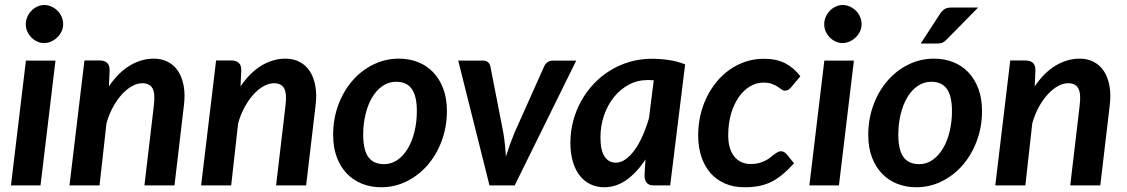

<svg xmlns="http://www.w3.org/2000/svg" viewBox="-20 -762 4630 789"><path d="M208 -513 146.5 0H25L86.5 -513ZM239.5 -662.5Q239.5 -646.5 232.8 -632.5Q226 -618.5 215 -608Q204 -597.5 190 -591.2Q176 -585 161 -585Q146.5 -585 133 -591.2Q119.5 -597.5 109 -608Q98.5 -618.5 92.2 -632.5Q86 -646.5 86 -662.5Q86 -678.5 92.5 -693Q99 -707.5 109.5 -718.2Q120 -729 133.8 -735.2Q147.5 -741.5 162 -741.5Q177 -741.5 191 -735.2Q205 -729 215.8 -718.5Q226.5 -708 233 -693.5Q239.5 -679 239.5 -662.5Z M427.5 -407Q466.5 -464.5 514 -492.8Q561.5 -521 612 -521Q644 -521 669.5 -508Q695 -495 711.5 -470.2Q728 -445.5 734.8 -409.2Q741.5 -373 735.5 -326.5L697 0H573.5L612 -326.5Q618.5 -376.5 607 -398.2Q595.5 -420 565 -420Q544.5 -420 523 -408.2Q501.5 -396.5 481.5 -374.8Q461.5 -353 444.8 -322.8Q428 -292.5 417.5 -255L389 0H265.5L327 -513.5H389.5Q409 -513.5 419.8 -504Q430.5 -494.5 430.5 -473.5Z M968.5 -407Q1007.5 -464.5 1055 -492.8Q1102.5 -521 1153 -521Q1185 -521 1210.5 -508Q1236 -495 1252.5 -470.2Q1269 -445.5 1275.8 -409.2Q1282.5 -373 1276.5 -326.5L1238 0H1114.5L1153 -326.5Q1159.5 -376.5 1148 -398.2Q1136.5 -420 1106 -420Q1085.5 -420 1064 -408.2Q1042.5 -396.5 1022.5 -374.8Q1002.5 -353 985.8 -322.8Q969 -292.5 958.5 -255L930 0H806.5L868 -513.5H930.5Q950 -513.5 960.8 -504Q971.5 -494.5 971.5 -473.5Z M1558 -87.5Q1589 -87.5 1614 -105.2Q1639 -123 1656.5 -152.8Q1674 -182.5 1683.5 -222Q1693 -261.5 1693 -305Q1693 -367.5 1672 -396.8Q1651 -426 1608 -426Q1577 -426 1551.8 -408.5Q1526.5 -391 1509 -361.2Q1491.5 -331.5 1482 -292Q1472.5 -252.5 1472.5 -208.5Q1472.5 -146 1493.5 -116.8Q1514.5 -87.5 1558 -87.5ZM1546.5 7.5Q1504 7.5 1468 -6.8Q1432 -21 1405.5 -48.5Q1379 -76 1364 -116Q1349 -156 1349 -207.5Q1349 -274 1370.5 -331.5Q1392 -389 1428.8 -431Q1465.5 -473 1514.5 -497Q1563.5 -521 1619 -521Q1661.5 -521 1697.8 -506.8Q1734 -492.5 1760.2 -465Q1786.5 -437.5 1801.5 -397.5Q1816.5 -357.5 1816.5 -306Q1816.5 -240 1795 -182.8Q1773.5 -125.5 1736.8 -83.2Q1700 -41 1651 -16.8Q1602 7.5 1546.5 7.5Z M2348 -513 2095 0H1991.5L1863 -513H1964.5Q1977.5 -513 1985.2 -506.5Q1993 -500 1995 -490L2048.5 -216Q2052.5 -191 2055 -167Q2057.5 -143 2059 -119Q2074 -167 2094 -216L2216.5 -490Q2221 -500 2230.2 -506.5Q2239.5 -513 2251 -513Z M2666.5 -432Q2659.5 -432.5 2653.2 -432.8Q2647 -433 2641 -433Q2599.5 -433 2564 -414Q2528.5 -395 2502.8 -362.8Q2477 -330.5 2462.2 -287.8Q2447.5 -245 2447.5 -197.5Q2447.5 -143.5 2464.5 -118.5Q2481.5 -93.5 2511 -93.5Q2531.5 -93.5 2551.2 -107.8Q2571 -122 2588.8 -146.8Q2606.5 -171.5 2621.2 -205Q2636 -238.5 2647 -277ZM2632.5 -107Q2598.5 -54.5 2555.8 -23.5Q2513 7.5 2462.5 7.5Q2433.5 7.5 2408.2 -4Q2383 -15.5 2364.2 -38.2Q2345.5 -61 2334.8 -95.2Q2324 -129.5 2324 -175.5Q2324 -221.5 2335.5 -265Q2347 -308.5 2368.2 -346.8Q2389.5 -385 2419.5 -417Q2449.5 -449 2486.8 -472Q2524 -495 2567.2 -507.8Q2610.5 -520.5 2658.5 -520.5Q2693 -520.5 2727.8 -515.5Q2762.5 -510.5 2795.5 -497.5L2734 0H2668.5Q2645 0 2636.8 -11.8Q2628.5 -23.5 2628.5 -41Z M3243 -91Q3217.5 -63 3194.2 -44Q3171 -25 3147 -13.5Q3123 -2 3096.8 2.8Q3070.5 7.5 3039 7.5Q2994.5 7.5 2959.2 -7.8Q2924 -23 2899.5 -51Q2875 -79 2862 -118.5Q2849 -158 2849 -206.5Q2849 -248 2858 -287.5Q2867 -327 2884 -362Q2901 -397 2925 -426Q2949 -455 2979 -476Q3009 -497 3044.2 -508.8Q3079.5 -520.5 3119 -520.5Q3170 -520.5 3205.8 -502.5Q3241.5 -484.5 3269 -448.5L3229.5 -401.5Q3225.5 -397 3219.5 -393.2Q3213.5 -389.5 3206.5 -389.5Q3198 -389.5 3191.2 -394.8Q3184.5 -400 3175.2 -406Q3166 -412 3152.2 -417.2Q3138.5 -422.5 3116.5 -422.5Q3088 -422.5 3062 -407Q3036 -391.5 3016 -363Q2996 -334.5 2984.2 -294.5Q2972.5 -254.5 2972.5 -206Q2972.5 -149.5 2997.5 -118.8Q3022.5 -88 3065.5 -88Q3084.5 -88 3099 -92Q3113.5 -96 3124.8 -101.8Q3136 -107.5 3144.5 -114.2Q3153 -121 3160.5 -126.8Q3168 -132.5 3174.8 -136.5Q3181.5 -140.5 3189.5 -140.5Q3196 -140.5 3201.8 -137.2Q3207.5 -134 3212 -129L3243 -91Z M3489 -513 3427.5 0H3306L3367.5 -513ZM3520.5 -662.5Q3520.5 -646.5 3513.8 -632.5Q3507 -618.5 3496 -608Q3485 -597.5 3471 -591.2Q3457 -585 3442 -585Q3427.5 -585 3414 -591.2Q3400.5 -597.5 3390 -608Q3379.5 -618.5 3373.2 -632.5Q3367 -646.5 3367 -662.5Q3367 -678.5 3373.5 -693Q3380 -707.5 3390.5 -718.2Q3401 -729 3414.8 -735.2Q3428.5 -741.5 3443 -741.5Q3458 -741.5 3472 -735.2Q3486 -729 3496.8 -718.5Q3507.5 -708 3514 -693.5Q3520.5 -679 3520.5 -662.5Z M3757 -87.5Q3788 -87.5 3813 -105.2Q3838 -123 3855.5 -152.8Q3873 -182.5 3882.5 -222Q3892 -261.5 3892 -305Q3892 -367.5 3871 -396.8Q3850 -426 3807 -426Q3776 -426 3750.8 -408.5Q3725.5 -391 3708 -361.2Q3690.5 -331.5 3681 -292Q3671.5 -252.5 3671.5 -208.5Q3671.5 -146 3692.5 -116.8Q3713.5 -87.5 3757 -87.5ZM3745.5 7.5Q3703 7.5 3667 -6.8Q3631 -21 3604.5 -48.5Q3578 -76 3563 -116Q3548 -156 3548 -207.5Q3548 -274 3569.5 -331.5Q3591 -389 3627.8 -431Q3664.5 -473 3713.5 -497Q3762.5 -521 3818 -521Q3860.5 -521 3896.8 -506.8Q3933 -492.5 3959.2 -465Q3985.5 -437.5 4000.5 -397.5Q4015.5 -357.5 4015.5 -306Q4015.5 -240 3994 -182.8Q3972.5 -125.5 3935.8 -83.2Q3899 -41 3850 -16.8Q3801 7.5 3745.5 7.5ZM3999.5 -731 3871 -600.5Q3861.5 -590.5 3853 -586.8Q3844.5 -583 3831.5 -583H3763.5L3842.5 -704.5Q3851 -717.5 3861 -724.2Q3871 -731 3889.5 -731Z M4232 -407Q4271 -464.5 4318.5 -492.8Q4366 -521 4416.5 -521Q4448.5 -521 4474 -508Q4499.5 -495 4516 -470.2Q4532.5 -445.5 4539.2 -409.2Q4546 -373 4540 -326.5L4501.5 0H4378L4416.5 -326.5Q4423 -376.5 4411.5 -398.2Q4400 -420 4369.5 -420Q4349 -420 4327.5 -408.2Q4306 -396.5 4286 -374.8Q4266 -353 4249.2 -322.8Q4232.5 -292.5 4222 -255L4193.5 0H4070L4131.5 -513.5H4194Q4213.5 -513.5 4224.2 -504Q4235 -494.5 4235 -473.5Z"/></svg>

Font: Lato 2
Style: Bold Italic
Weight: 700
Italic angle: -7°
Designer: Lukasz Dziedzic with Adam Twardoch and Botio Nikoltchev
Foundry: tyPoland Lukasz Dziedzic
Version: Version 2.015; 2015-08-06; http://www.latofonts.com/